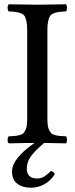

<svg xmlns="http://www.w3.org/2000/svg" viewBox="-20 -667 349 896"><path d="M235.8 146Q215.8 177.2 186.5 193.1Q157.2 209 125 209Q85 209 60.5 190.2Q36.1 171.4 36.1 132.8Q36.1 72.8 141.1 0Q99.1 0 21 2Q15.6 -2.4 15.6 -14.4Q15.6 -26.4 21 -30.8Q40.5 -31.7 50.8 -32.7Q61 -33.7 72.8 -36.9Q84.5 -40 89.4 -45.4Q94.2 -50.8 99.1 -60.8Q104 -70.8 105.5 -85Q106.9 -99.1 106.9 -120.1V-525.9Q106.9 -549.8 104 -564.9Q101.1 -580.1 96.2 -589.6Q91.3 -599.1 79.8 -604Q68.4 -608.9 55.9 -610.8Q43.5 -612.8 21 -613.8Q15.6 -618.2 15.6 -630.4Q15.6 -642.6 21 -647Q112.8 -645 153.8 -645Q200.2 -645 288.1 -647Q292.5 -642.6 292.5 -630.4Q292.5 -618.2 288.1 -613.8Q265.1 -612.8 252.7 -610.8Q240.2 -608.9 228.5 -604Q216.8 -599.1 211.9 -589.6Q207 -580.1 204.1 -564.9Q201.2 -549.8 201.2 -525.9V-120.1Q201.2 -99.1 202.6 -85Q204.1 -70.8 209 -60.8Q213.9 -50.8 219 -45.4Q224.1 -40 235.8 -36.9Q247.6 -33.7 257.8 -32.7Q268.1 -31.7 288.1 -30.8Q292.5 -26.4 292.5 -14.4Q292.5 -2.4 288.1 2Q271.5 1.5 236.8 1Q202.1 0.5 186 0Q143.1 36.6 124 62.7Q105 88.9 105 121.1Q105 141.6 116.7 153.8Q128.4 166 152.8 166Q171.4 166 185.5 157.5Q199.7 148.9 217.8 130.9Q231.4 133.8 235.8 146Z"/></svg>

Font: Common Serif News
Style: Regular
Weight: 450
Designer: Philipp H. Poll, Khaled Hosny
Foundry: Stefan Peev, Context Ltd.
Version: Version 1.026